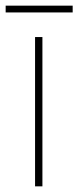

<svg xmlns="http://www.w3.org/2000/svg" viewBox="-41 -659 277 679"><path d="M109 0H83V-528H109ZM216 -639V-615H-21V-639Z"/></svg>

Font: Noto Sans Bengali SemiCondensed Thin
Style: Regular
Weight: 100
Width: 4
Designer: Joana Ranito - Universal Thirst; Jelle Bosma - Monotype Design Team
Foundry: Universal Thirst ehf.
Version: Version 3.000; ttfautohint (v1.8.4.7-5d5b)